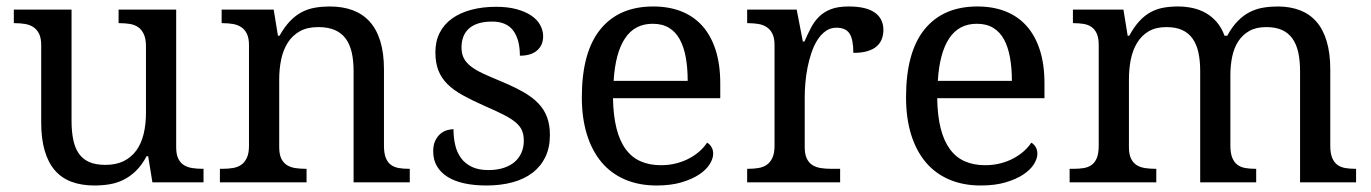

<svg xmlns="http://www.w3.org/2000/svg" viewBox="-20 -566 4257 596"><path d="M526.9 -108.9Q526.9 -86.9 533.4 -73.5Q540 -60.1 551.3 -53.2Q562.5 -46.4 577.4 -44.2Q592.3 -42 608.9 -42H611.8V0H453.1L439.9 -81.1H435.1Q419.9 -52.7 401.6 -35.2Q383.3 -17.6 362.8 -7.6Q342.3 2.4 319.8 6.1Q297.4 9.8 272.9 9.8Q233.4 9.8 202.6 -1.5Q171.9 -12.7 150.9 -36.6Q129.9 -60.5 118.9 -97.7Q107.9 -134.8 107.9 -186V-425.8Q107.9 -447.8 101.3 -461.2Q94.7 -474.6 83.5 -481.9Q72.3 -489.3 57.4 -491.7Q42.5 -494.1 25.9 -494.1H22.9V-536.1H202.1V-190.9Q202.1 -158.2 207.3 -132.8Q212.4 -107.4 224.4 -89.8Q236.3 -72.3 256.6 -63.2Q276.9 -54.2 307.1 -54.2Q340.3 -54.2 364 -65.9Q387.7 -77.6 403.1 -98.9Q418.5 -120.1 425.8 -149.9Q433.1 -179.7 433.1 -215.8V-421.9Q433.1 -445.3 426.5 -459.7Q419.9 -474.1 408.9 -481.7Q397.9 -489.3 383.1 -491.7Q368.2 -494.1 351.1 -494.1H348.1V-536.1H526.9Z M931.6 -42V0H662.6V-42H670.9Q688 -42 702.9 -44.4Q717.8 -46.9 728.8 -54.4Q739.7 -62 746.3 -76.2Q752.9 -90.3 752.9 -113.8V-425.8Q752.9 -447.8 746.3 -461.2Q739.7 -474.6 728.5 -481.9Q717.3 -489.3 702.4 -491.7Q687.5 -494.1 670.9 -494.1H668V-536.1H829.6L842.8 -455.1H847.7Q863.3 -482.9 880.6 -500.7Q897.9 -518.6 917.2 -528.6Q936.5 -538.6 958.3 -542.2Q980 -545.9 1003.9 -545.9Q1043.5 -545.9 1074.5 -534.4Q1105.5 -522.9 1127.2 -499.3Q1148.9 -475.6 1160.4 -438.5Q1171.9 -401.4 1171.9 -350.1V-113.8Q1171.9 -90.3 1177.5 -76.2Q1183.1 -62 1193.4 -54.4Q1203.6 -46.9 1217.8 -44.4Q1231.9 -42 1248.5 -42H1252V0H1077.6V-345.2Q1077.6 -377.9 1071.8 -403.3Q1065.9 -428.7 1053 -446.3Q1040 -463.9 1019 -472.9Q998 -481.9 967.8 -481.9Q933.6 -481.9 910.4 -468.8Q887.2 -455.6 873 -433.1Q858.9 -410.6 852.8 -381.3Q846.7 -352.1 846.7 -319.8V-108.9Q846.7 -86.9 853.3 -73.5Q859.9 -60.1 871.1 -53.2Q882.3 -46.4 897.2 -44.2Q912.1 -42 928.7 -42Z M1489.7 9.8Q1452.1 9.8 1421.6 3.2Q1391.1 -3.4 1369.6 -16.8Q1348.1 -30.3 1336.4 -50Q1324.7 -69.8 1324.7 -96.2Q1324.7 -116.2 1331.3 -129.6Q1337.9 -143.1 1347.4 -150.9Q1356.9 -158.7 1367.9 -161.9Q1378.9 -165 1387.7 -165Q1387.7 -138.7 1393.1 -115.7Q1398.4 -92.8 1411.1 -75.4Q1423.8 -58.1 1444.6 -48.1Q1465.3 -38.1 1495.6 -38.1Q1522.5 -38.1 1543 -44.7Q1563.5 -51.3 1577.4 -63.2Q1591.3 -75.2 1598.6 -92Q1606 -108.9 1606 -128.9Q1606 -147.5 1600.3 -160.9Q1594.7 -174.3 1580.8 -186Q1566.9 -197.8 1543 -210Q1519 -222.2 1482.9 -237.8Q1444.3 -254.9 1415.8 -270.8Q1387.2 -286.6 1368.7 -305.2Q1350.1 -323.7 1340.8 -347.4Q1331.5 -371.1 1331.5 -403.8Q1331.5 -438 1345 -464.4Q1358.4 -490.7 1383.3 -508.5Q1408.2 -526.4 1442.9 -535.6Q1477.5 -544.9 1520 -544.9Q1555.7 -544.9 1583 -537.6Q1610.4 -530.3 1628.9 -517.8Q1647.5 -505.4 1656.7 -488.5Q1666 -471.7 1666 -453.1Q1666 -425.8 1647.2 -409.4Q1628.4 -393.1 1593.8 -393.1Q1593.8 -443.4 1573 -471.2Q1552.2 -499 1507.8 -499Q1482.4 -499 1464.4 -493.2Q1446.3 -487.3 1434.8 -476.6Q1423.3 -465.8 1418 -451.2Q1412.6 -436.5 1412.6 -418.9Q1412.6 -399.9 1419.4 -386Q1426.3 -372.1 1441.2 -360.4Q1456.1 -348.6 1479.7 -337.6Q1503.4 -326.7 1536.6 -313Q1576.2 -296.4 1604.5 -280.3Q1632.8 -264.2 1651.1 -245.1Q1669.4 -226.1 1678.2 -202.1Q1687 -178.2 1687 -147Q1687 -107.9 1672.9 -78.6Q1658.7 -49.3 1632.8 -29.5Q1606.9 -9.8 1570.6 0Q1534.2 9.8 1489.7 9.8Z M2005.9 -492.2Q1950.2 -492.2 1920.2 -447Q1890.1 -401.9 1884.8 -314.9H2114.7Q2114.7 -354.5 2108.9 -387.2Q2103 -419.9 2090.3 -443.4Q2077.6 -466.8 2056.9 -479.5Q2036.1 -492.2 2005.9 -492.2ZM2018.1 9.8Q1963.9 9.8 1920.7 -8.5Q1877.4 -26.9 1847.7 -62Q1817.9 -97.2 1802 -148.2Q1786.1 -199.2 1786.1 -264.2Q1786.1 -404.3 1843.8 -475.1Q1901.4 -545.9 2007.8 -545.9Q2056.2 -545.9 2094.7 -530.8Q2133.3 -515.6 2160.2 -485.6Q2187 -455.6 2201.4 -410.9Q2215.8 -366.2 2215.8 -307.1V-261.2H1882.8Q1883.8 -206.5 1893.8 -167.2Q1903.8 -127.9 1922.6 -102.5Q1941.4 -77.1 1968.8 -65.2Q1996.1 -53.2 2031.7 -53.2Q2057.6 -53.2 2079.8 -59.1Q2102.1 -64.9 2120.1 -74.7Q2138.2 -84.5 2152.1 -96.9Q2166 -109.4 2174.8 -123Q2181.6 -120.1 2187.7 -110.8Q2193.8 -101.6 2193.8 -88.9Q2193.8 -73.7 2183.1 -56.4Q2172.4 -39.1 2150.4 -24.4Q2128.4 -9.8 2095.5 0Q2062.5 9.8 2018.1 9.8Z M2587.9 0H2299.3V-42H2302.2Q2319.3 -42 2334.2 -44.4Q2349.1 -46.9 2360.1 -54.4Q2371.1 -62 2377.7 -76.2Q2384.3 -90.3 2384.3 -113.8V-425.8Q2384.3 -447.8 2377.7 -461.2Q2371.1 -474.6 2359.9 -481.9Q2348.6 -489.3 2333.7 -491.7Q2318.8 -494.1 2302.2 -494.1H2299.3V-536.1H2453.1L2472.2 -437H2477.1Q2486.8 -459.5 2497.1 -479.2Q2507.3 -499 2522.2 -513.9Q2537.1 -528.8 2559.1 -537.4Q2581.1 -545.9 2614.3 -545.9Q2668.9 -545.9 2695.6 -526.9Q2722.2 -507.8 2722.2 -473.1Q2722.2 -457.5 2717 -444.3Q2711.9 -431.2 2700.7 -421.6Q2689.5 -412.1 2671.9 -407Q2654.3 -401.9 2628.9 -401.9Q2628.9 -443.4 2617.2 -461.7Q2605.5 -480 2576.2 -480Q2557.6 -480 2543 -469.5Q2528.3 -459 2517.3 -441.7Q2506.3 -424.3 2498.8 -401.9Q2491.2 -379.4 2486.6 -355.7Q2481.9 -332 2480 -308.6Q2478 -285.2 2478 -266.1V-108.9Q2478 -86.9 2484.6 -73.5Q2491.2 -60.1 2502.4 -53.2Q2513.7 -46.4 2528.6 -44.2Q2543.5 -42 2560.1 -42H2587.9Z M3012.2 -492.2Q2956.5 -492.2 2926.5 -447Q2896.5 -401.9 2891.1 -314.9H3121.1Q3121.1 -354.5 3115.2 -387.2Q3109.4 -419.9 3096.7 -443.4Q3084 -466.8 3063.2 -479.5Q3042.5 -492.2 3012.2 -492.2ZM3024.4 9.8Q2970.2 9.8 2927 -8.5Q2883.8 -26.9 2854 -62Q2824.2 -97.2 2808.3 -148.2Q2792.5 -199.2 2792.5 -264.2Q2792.5 -404.3 2850.1 -475.1Q2907.7 -545.9 3014.2 -545.9Q3062.5 -545.9 3101.1 -530.8Q3139.6 -515.6 3166.5 -485.6Q3193.4 -455.6 3207.8 -410.9Q3222.2 -366.2 3222.2 -307.1V-261.2H2889.2Q2890.1 -206.5 2900.1 -167.2Q2910.2 -127.9 2929 -102.5Q2947.8 -77.1 2975.1 -65.2Q3002.4 -53.2 3038.1 -53.2Q3064 -53.2 3086.2 -59.1Q3108.4 -64.9 3126.5 -74.7Q3144.5 -84.5 3158.4 -96.9Q3172.4 -109.4 3181.2 -123Q3188 -120.1 3194.1 -110.8Q3200.2 -101.6 3200.2 -88.9Q3200.2 -73.7 3189.5 -56.4Q3178.7 -39.1 3156.7 -24.4Q3134.8 -9.8 3101.8 0Q3068.8 9.8 3024.4 9.8Z M3569.3 -42V0H3300.3V-42H3313.5Q3330.6 -42 3344.7 -44.4Q3358.9 -46.9 3369.1 -54.4Q3379.4 -62 3385 -76.2Q3390.6 -90.3 3390.6 -113.8V-425.8Q3390.6 -447.8 3384.8 -461.2Q3378.9 -474.6 3368.7 -481.9Q3358.4 -489.3 3344.2 -491.7Q3330.1 -494.1 3313.5 -494.1H3310.5V-536.1H3467.3L3480.5 -455.1H3485.4Q3500.5 -482.9 3517.1 -500.7Q3533.7 -518.6 3552.5 -528.6Q3571.3 -538.6 3592 -542.2Q3612.8 -545.9 3636.2 -545.9Q3660.6 -545.9 3682.6 -541Q3704.6 -536.1 3723.4 -525.4Q3742.2 -514.6 3757.1 -497.3Q3772 -480 3781.2 -455.1H3789.6Q3804.7 -482.9 3822.3 -500.7Q3839.8 -518.6 3859.6 -528.6Q3879.4 -538.6 3901.1 -542.2Q3922.9 -545.9 3946.3 -545.9Q3984.4 -545.9 4014.6 -534.4Q4044.9 -522.9 4065.9 -499.3Q4086.9 -475.6 4098.1 -438.5Q4109.4 -401.4 4109.4 -350.1V-113.8Q4109.4 -90.3 4115.2 -76.2Q4121.1 -62 4131.3 -54.4Q4141.6 -46.9 4155.8 -44.4Q4169.9 -42 4186.5 -42H4189.5V0H4015.6V-345.2Q4015.6 -377.9 4010 -403.3Q4004.4 -428.7 3991.9 -446.3Q3979.5 -463.9 3959.5 -472.9Q3939.5 -481.9 3910.6 -481.9Q3879.4 -481.9 3858.2 -470Q3836.9 -458 3823.7 -437.5Q3810.5 -417 3804.9 -390.1Q3799.3 -363.3 3799.3 -333V-113.8Q3799.3 -90.3 3805.2 -76.2Q3811 -62 3821.3 -54.4Q3831.5 -46.9 3845.7 -44.4Q3859.9 -42 3876.5 -42H3879.4V0H3705.6V-345.2Q3705.6 -377.9 3700 -403.3Q3694.3 -428.7 3681.9 -446.3Q3669.4 -463.9 3649.4 -472.9Q3629.4 -481.9 3600.6 -481.9Q3567.9 -481.9 3545.7 -468.8Q3523.4 -455.6 3509.8 -433.1Q3496.1 -410.6 3490.2 -381.3Q3484.4 -352.1 3484.4 -319.8V-108.9Q3484.4 -86.9 3491 -73.5Q3497.6 -60.1 3508.8 -53.2Q3520 -46.4 3534.9 -44.2Q3549.8 -42 3566.4 -42Z"/></svg>

Font: Droid Serif
Style: Regular
Weight: 400
Designer: Monotype Design team
Foundry: Monotype Imaging Inc.
Version: Version 1.03